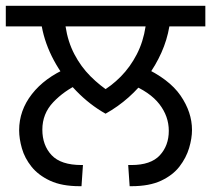

<svg xmlns="http://www.w3.org/2000/svg" viewBox="-27 -642 728 662"><path d="M337 -250Q282 -281 236 -328.5Q190 -376 159 -433.5Q128 -491 117 -551H-7V-622H681V-551H557Q549 -504 529.5 -460.5Q510 -417 481.5 -378Q453 -339 416.5 -306.5Q380 -274 337 -250ZM475 -551H199Q207 -498 229.5 -455Q252 -412 285 -379Q318 -346 356 -322L318 -323Q357 -345 389.5 -378Q422 -411 444.5 -454.5Q467 -498 475 -551ZM39 -193Q39 -261 83 -317.5Q127 -374 206 -408L246 -353Q194 -329 156.5 -289.5Q119 -250 119 -195Q119 -141 151 -107Q183 -73 254 -73H259L254 0H248Q186 0 145.5 -19Q105 -38 81.5 -67.5Q58 -97 48.5 -130.5Q39 -164 39 -193ZM635 -194Q635 -165 625 -131.5Q615 -98 592 -68Q569 -38 528.5 -19Q488 0 426 0H420L415 -73H426Q493 -73 524 -106.5Q555 -140 555 -191Q555 -241 522.5 -283Q490 -325 421 -353L464 -412Q556 -370 595.5 -312.5Q635 -255 635 -194Z"/></svg>

Font: hexlgurmukhi05
Style: Book
Weight: 400
Designer: Jelle Bosma - Monotype Design Team
Foundry: Monotype Imaging Inc.
Version: Version 2.003